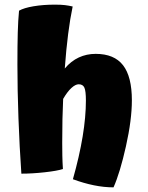

<svg xmlns="http://www.w3.org/2000/svg" viewBox="-20 -775 638 827"><path d="M548 -343Q548 -259 522.5 -145Q497 -31 469 32Q428 32 384 23Q340 14 294 -3Q322 -102 336 -187Q350 -272 350 -342Q350 -383 343.5 -397.5Q337 -412 319 -412Q305 -412 287.5 -396Q270 -380 252 -349Q250 -309 249 -262.5Q248 -216 248 -160Q248 -133 248.5 -105Q249 -77 251 -47Q227 -39 173 -33Q119 -27 72 -27Q64 -142 59.5 -265.5Q55 -389 55 -496Q55 -581 56.5 -634.5Q58 -688 62 -729Q83 -741 124.5 -748Q166 -755 216 -755Q243 -755 259.5 -753Q276 -751 293 -747Q282 -695 273.5 -628.5Q265 -562 259 -480Q286 -512 319.5 -527.5Q353 -543 392 -543Q472 -543 510 -494Q548 -445 548 -343Z"/></svg>

Font: Atma
Style: Bold
Weight: 700
Designer: Gregori Vincens, Jeremie Hornus, Riccardo Olocco, Yoann Minet.
Foundry: black foundry
Version: Version 1.102;PS 1.100;hotconv 1.0.86;makeotf.lib2.5.63406